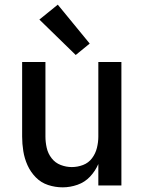

<svg xmlns="http://www.w3.org/2000/svg" viewBox="-20 -796 616 824"><path d="M249 8Q281 8 312.5 -3Q344 -14 366.5 -38Q389 -62 402 -92V0H501V-530H402V-210Q402 -186 396 -161.5Q390 -137 375 -117Q360 -97 336.5 -88Q313 -79 288 -79Q264 -79 240.5 -88Q217 -97 201.5 -117Q186 -137 180.5 -161.5Q175 -186 175 -210V-530H75V-210Q75 -179 80 -147.5Q85 -116 98 -87Q111 -58 133.5 -35Q156 -12 186.5 -2Q217 8 249 8ZM305 -560 365 -609 228 -776 149 -712Z"/></svg>

Font: Iosevka Sparkle Medium
Style: Regular
Weight: 500
Designer: Belleve Invis
Foundry: Belleve Invis
Version: Version 4.5.0; ttfautohint (v1.8.3)